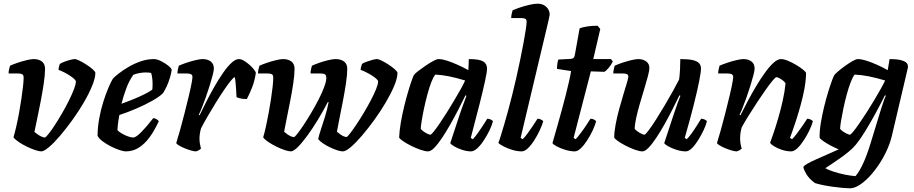

<svg xmlns="http://www.w3.org/2000/svg" viewBox="-20 -820 4953 1040"><path d="M203.5 0Q191.5 0 170.8 -7Q150 -14 126.5 -25.2Q103 -36.5 83 -49.8Q63 -63 53 -76Q60.5 -101.5 68.5 -136.5Q76.5 -171.5 83.5 -210Q90.5 -248.5 96 -285.8Q101.5 -323 104.8 -352.8Q108 -382.5 108 -399.5Q108 -414 100 -418Q92 -422 78 -422H26.5Q26.5 -433 29.2 -445Q32 -457 34.5 -464Q49 -471 74 -479.5Q99 -488 123.8 -494Q148.5 -500 162 -500Q190.5 -500 207.2 -486.8Q224 -473.5 224 -447Q224 -415 217 -367.8Q210 -320.5 200.2 -269.8Q190.5 -219 181 -175Q171.5 -131 166.5 -105Q176 -97 186.8 -90Q197.5 -83 207.5 -79Q217.5 -75 223.5 -75Q229.5 -77.5 244.2 -96Q259 -114.5 278 -144Q297 -173.5 316.8 -207.5Q336.5 -241.5 353.2 -275.2Q370 -309 380.5 -336.2Q391 -363.5 391 -378.5Q391 -384 381.8 -392.5Q372.5 -401 357.8 -410.8Q343 -420.5 327 -428.5Q311 -436.5 297 -441.5Q297 -448 299.8 -459.5Q302.5 -471 304.5 -474Q312.5 -479.5 328.5 -485.5Q344.5 -491.5 360.8 -495.8Q377 -500 384 -500Q393.5 -500 411.5 -491Q429.5 -482 449.2 -469.2Q469 -456.5 482.8 -444Q496.5 -431.5 496.5 -425.5Q496.5 -397.5 479.2 -355.2Q462 -313 434 -265Q406 -217 372.2 -170.2Q338.5 -123.5 305.5 -84.8Q272.5 -46 245.2 -23Q218 0 203.5 0Z M660.5 0Q649.5 0 628.2 -7Q607 -14 582.8 -26Q558.5 -38 538 -53Q517.5 -68 508.5 -84Q508.5 -128.5 517 -176Q525.5 -223.5 539 -266.8Q552.5 -310 566.8 -343.5Q581 -377 591.5 -394Q601.5 -405 624 -422.5Q646.5 -440 677.2 -458Q708 -476 743.2 -488Q778.5 -500 814 -500Q830 -500 852.2 -489Q874.5 -478 891.8 -464Q909 -450 910 -441Q907 -420 899.5 -395.8Q892 -371.5 882 -350.2Q872 -329 863 -315.5Q845 -297 805.8 -274.8Q766.5 -252.5 718.8 -232Q671 -211.5 626.5 -197Q620.5 -164 618.8 -147.8Q617 -131.5 616 -116Q622.5 -107 638.5 -97.5Q654.5 -88 672.5 -81.5Q690.5 -75 701.5 -75Q709.5 -75 721 -83.2Q732.5 -91.5 747 -106.2Q761.5 -121 777.5 -139.8Q793.5 -158.5 810 -180Q819 -180 828.5 -174Q838 -168 840 -163Q828.5 -138 812 -109.5Q795.5 -81 773.5 -56Q751.5 -31 723.5 -15.5Q695.5 0 660.5 0ZM638 -258Q672 -270 703 -282.8Q734 -295.5 760.5 -308.5Q787 -321.5 805 -334.5Q806 -342.5 806.2 -350Q806.5 -357.5 806.5 -365Q806.5 -381 804.5 -396.8Q802.5 -412.5 798.5 -425Q791 -426.5 783.8 -427Q776.5 -427.5 768.5 -427.5Q752 -427.5 735 -424.2Q718 -421 702.5 -415Q679.5 -383 664 -341.2Q648.5 -299.5 638 -258Z M1041.5 0Q1031 0 1014 -5Q997 -10 979.5 -17.2Q962 -24.5 949.2 -32.2Q936.5 -40 934.5 -45Q943 -71 954.8 -113.5Q966.5 -156 979.5 -206.2Q992.5 -256.5 1003.5 -303.5Q1009 -326 1013.2 -346.2Q1017.5 -366.5 1020 -381.5Q1022.5 -396.5 1022.5 -402Q1022.5 -413.5 1014.8 -417.8Q1007 -422 992 -422H941Q941 -432.5 943.8 -444.8Q946.5 -457 948.5 -464Q963 -471 988.2 -479.5Q1013.5 -488 1038.5 -494Q1063.5 -500 1077 -500Q1105 -500 1121.8 -486.8Q1138.5 -473.5 1138.5 -448.5Q1138.5 -437.5 1131.8 -411.8Q1125 -386 1115 -353.8Q1105 -321.5 1093.5 -289.5Q1082 -257.5 1072 -232.8Q1062 -208 1057 -199L1061 -195.5Q1077.5 -230 1098.2 -270.8Q1119 -311.5 1142.2 -352Q1165.5 -392.5 1188.8 -426Q1212 -459.5 1234 -479.8Q1256 -500 1273.5 -500Q1286.5 -500 1301.5 -491Q1316.5 -482 1330.8 -469.5Q1345 -457 1354.8 -444.5Q1364.5 -432 1366 -426Q1360 -383 1345.5 -346.2Q1331 -309.5 1317 -283.5Q1295 -283.5 1281 -287Q1267 -290.5 1261 -294.5Q1260.5 -313 1259 -334.2Q1257.5 -355.5 1255.8 -374.5Q1254 -393.5 1251.5 -402Q1245.5 -401.5 1229.5 -381.8Q1213.5 -362 1192 -330.2Q1170.5 -298.5 1147.5 -261.2Q1124.5 -224 1103.8 -188.2Q1083 -152.5 1069 -125Q1065 -111.5 1062.8 -97.2Q1060.5 -83 1060.5 -68.5Q1060.5 -55 1062.8 -41.5Q1065 -28 1068.5 -15Q1064.5 -11 1057 -6.5Q1049.5 -2 1041.5 0Z M1555.5 0Q1544 0 1522.8 -7Q1501.5 -14 1478 -25.5Q1454.5 -37 1434.8 -50Q1415 -63 1405.5 -76Q1413 -100.5 1420.5 -134.8Q1428 -169 1435 -207.2Q1442 -245.5 1447.8 -282.5Q1453.5 -319.5 1456.8 -350Q1460 -380.5 1460 -399.5Q1460 -414 1452.5 -418Q1445 -422 1430 -422H1377.5Q1377.5 -433 1380.2 -445Q1383 -457 1385.5 -464Q1400 -471 1425 -479.5Q1450 -488 1474.8 -494Q1499.5 -500 1513 -500Q1541 -500 1558.2 -487Q1575.5 -474 1575.5 -447Q1575.5 -415.5 1568.5 -368.5Q1561.5 -321.5 1551.5 -270.8Q1541.5 -220 1532.5 -176Q1523.5 -132 1519 -106.5Q1527.5 -99 1537 -92.2Q1546.5 -85.5 1556 -81.5Q1565.5 -77.5 1572.5 -77.5Q1576.5 -77.5 1590.8 -95.5Q1605 -113.5 1625 -143.5Q1645 -173.5 1666.2 -209.5Q1687.5 -245.5 1706 -281.5Q1724.5 -317.5 1736 -348.5Q1747.5 -379.5 1747.5 -398Q1747.5 -412.5 1740.2 -417.2Q1733 -422 1717 -422H1662Q1662 -433.5 1665 -445.5Q1668 -457.5 1669.5 -464Q1684 -471 1708.2 -479.5Q1732.5 -488 1757.5 -494Q1782.5 -500 1798 -500Q1826 -500 1843.5 -487Q1861 -474 1861 -447Q1861 -416 1854 -369Q1847 -322 1837.2 -271.5Q1827.5 -221 1818.5 -176.8Q1809.5 -132.5 1805 -106.5Q1813.5 -99.5 1822.5 -92.8Q1831.5 -86 1840.8 -82Q1850 -78 1857 -78Q1861 -78 1875 -95.8Q1889 -113.5 1908.5 -142.5Q1928 -171.5 1948.8 -206Q1969.5 -240.5 1987.5 -274.5Q2005.5 -308.5 2016.8 -336.2Q2028 -364 2028 -378.5Q2028 -384.5 2018.8 -393Q2009.5 -401.5 1995 -410.8Q1980.5 -420 1964.2 -428.2Q1948 -436.5 1933.5 -441.5Q1933.5 -449.5 1936.8 -460.8Q1940 -472 1941 -474Q1949 -479.5 1965.2 -485.5Q1981.5 -491.5 1997.5 -495.8Q2013.5 -500 2021 -500Q2030.5 -500 2048.5 -491Q2066.5 -482 2086 -469.2Q2105.5 -456.5 2119.2 -444Q2133 -431.5 2133 -425.5Q2133 -397.5 2115.5 -355.5Q2098 -313.5 2069.8 -265.5Q2041.5 -217.5 2007.5 -170.5Q1973.5 -123.5 1940.2 -84.8Q1907 -46 1879.8 -23Q1852.5 0 1837 0Q1825.5 0 1806.2 -6.2Q1787 -12.5 1766.2 -22.5Q1745.5 -32.5 1728.5 -44.2Q1711.5 -56 1703.5 -66.5Q1706.5 -83.5 1717.2 -115.5Q1728 -147.5 1740.2 -187.2Q1752.5 -227 1760 -266.5L1756 -267.5Q1731 -219.5 1702.2 -172Q1673.5 -124.5 1645 -85.5Q1616.5 -46.5 1593 -23.2Q1569.5 0 1555.5 0Z M2299 0Q2282.5 0 2257 -9Q2231.5 -18 2205.5 -31Q2179.5 -44 2161.8 -56.5Q2144 -69 2142 -75Q2143.5 -112 2151 -155.8Q2158.5 -199.5 2169.2 -243.5Q2180 -287.5 2191 -324.5Q2202 -361.5 2210.8 -386Q2219.5 -410.5 2222.5 -414.5Q2227.5 -421.5 2245.2 -435.2Q2263 -449 2285 -464Q2307 -479 2326.5 -489.5Q2346 -500 2355.5 -500Q2374.5 -500 2401 -491.5Q2427.5 -483 2457.8 -469.5Q2488 -456 2517 -440L2519.5 -500Q2575.5 -500 2596.8 -487.5Q2618 -475 2618 -448.5Q2618 -430 2607 -379.5Q2596 -329 2576.5 -251.8Q2557 -174.5 2530 -73L2541 -66Q2552 -76.5 2566 -96Q2580 -115.5 2594.5 -137.8Q2609 -160 2619.5 -177Q2628.5 -177 2638.2 -172.5Q2648 -168 2650 -163Q2645 -142 2631.8 -114.5Q2618.5 -87 2601.2 -60.5Q2584 -34 2565.5 -17Q2547 0 2531 0Q2509 0 2483.8 -8.2Q2458.5 -16.5 2440.2 -27.2Q2422 -38 2419 -45L2470.5 -201Q2477 -220 2482.5 -235.8Q2488 -251.5 2494 -267Q2500 -282.5 2506.5 -301L2501.5 -304Q2485 -270 2464 -229Q2443 -188 2420 -147.5Q2397 -107 2374.8 -73.5Q2352.5 -40 2333 -20Q2313.5 0 2299 0ZM2311.5 -90.5Q2316 -90.5 2329.2 -107Q2342.5 -123.5 2361 -150.5Q2379.5 -177.5 2400 -210.2Q2420.5 -243 2440.2 -276Q2460 -309 2475.8 -337.5Q2491.5 -366 2499.5 -384Q2448.5 -399.5 2409.8 -407Q2371 -414.5 2338 -416Q2327.5 -404 2316.2 -374.8Q2305 -345.5 2294.8 -307.5Q2284.5 -269.5 2276.5 -231.2Q2268.5 -193 2263.8 -163.2Q2259 -133.5 2259 -121.5Q2269 -110 2286 -100.2Q2303 -90.5 2311.5 -90.5Z M2806 0Q2781.5 0 2754.5 -8.2Q2727.5 -16.5 2706.8 -27.5Q2686 -38.5 2679.5 -46Q2685 -59.5 2693.2 -86.5Q2701.5 -113.5 2712 -149Q2722.5 -184.5 2733.2 -224.2Q2744 -264 2753.5 -302Q2765 -347 2776.2 -396.8Q2787.5 -446.5 2797.5 -495.2Q2807.5 -544 2815.5 -586.5Q2823.5 -629 2828 -659.8Q2832.5 -690.5 2832.5 -703Q2832.5 -714.5 2825.2 -718.2Q2818 -722 2805.5 -722H2749Q2749 -733 2751.8 -745.2Q2754.5 -757.5 2756.5 -764Q2771.5 -771 2796.8 -779.5Q2822 -788 2848 -794Q2874 -800 2892.5 -800Q2921.5 -800 2939.5 -782.5Q2957.5 -765 2957.5 -740.5Q2957.5 -737.5 2953.2 -718Q2949 -698.5 2943.5 -676.5L2800 -73L2811 -66Q2822 -76 2836.8 -96Q2851.5 -116 2866.5 -138.5Q2881.5 -161 2891.5 -177Q2900.5 -177 2910.2 -172.5Q2920 -168 2922.5 -163Q2916.5 -142 2903.8 -114.5Q2891 -87 2874.2 -60.5Q2857.5 -34 2839.5 -17Q2821.5 0 2806 0Z M3093 0Q3070 0 3042.8 -8.2Q3015.5 -16.5 2995.5 -27.2Q2975.5 -38 2972.5 -45Q2985 -88.5 2997.5 -132.5Q3010 -176.5 3021.8 -219.2Q3033.5 -262 3043.5 -301.2Q3053.5 -340.5 3061.2 -374.2Q3069 -408 3073.5 -435L2997 -447Q2997 -463.5 2999.5 -477.8Q3002 -492 3004.5 -497.5L3071.5 -501Q3082.5 -502 3087.2 -506.8Q3092 -511.5 3094 -524L3119.5 -666Q3133.5 -672.5 3161.5 -676.8Q3189.5 -681 3217 -680.5L3231.5 -663L3193.5 -500H3289.5L3299.5 -487Q3292 -471 3278.5 -454.2Q3265 -437.5 3253.5 -431L3180.5 -433.5L3087 -73L3098 -66Q3108 -76 3123.2 -96Q3138.5 -116 3153.5 -138.5Q3168.5 -161 3178.5 -177Q3188.5 -177 3197.8 -172.2Q3207 -167.5 3209 -163Q3203.5 -142 3190.8 -114.5Q3178 -87 3161 -60.5Q3144 -34 3126.2 -17Q3108.5 0 3093 0Z M3460 0Q3444 0 3419 -9Q3394 -18 3368.8 -31Q3343.5 -44 3326.2 -56.5Q3309 -69 3307 -75Q3307 -105 3314.5 -145.2Q3322 -185.5 3333.5 -227.8Q3345 -270 3356.5 -307.8Q3368 -345.5 3375.8 -371.5Q3383.5 -397.5 3383.5 -404Q3383.5 -415 3375.5 -418.5Q3367.5 -422 3354.5 -422H3302Q3302 -434 3305 -446Q3308 -458 3309.5 -464Q3324 -471 3349 -479.5Q3374 -488 3398.8 -494Q3423.5 -500 3437.5 -500Q3462.5 -500 3480 -487.5Q3497.5 -475 3497.5 -451.5Q3497.5 -437.5 3489.5 -407.2Q3481.5 -377 3469.5 -337.8Q3457.5 -298.5 3445.5 -257.2Q3433.5 -216 3425.8 -180.2Q3418 -144.5 3418 -121.5Q3427.5 -110.5 3444.8 -100.5Q3462 -90.5 3470.5 -90.5Q3476 -90.5 3493.2 -113.5Q3510.5 -136.5 3533.8 -173Q3557 -209.5 3581.5 -250.8Q3606 -292 3626.5 -329.2Q3647 -366.5 3658.5 -389.5Q3662 -413.5 3663.5 -444.8Q3665 -476 3665 -500Q3708 -500 3732.2 -494.5Q3756.5 -489 3766.8 -477.5Q3777 -466 3777 -448.5Q3777 -430 3767 -379.2Q3757 -328.5 3737.5 -251Q3718 -173.5 3689 -73L3700 -66Q3711 -76.5 3725.5 -96.5Q3740 -116.5 3754.2 -139Q3768.5 -161.5 3778 -177Q3787 -177 3797 -172.5Q3807 -168 3809 -163Q3804 -142 3791 -114.5Q3778 -87 3761.5 -60.5Q3745 -34 3727.5 -17Q3710 0 3694.5 0Q3671.5 0 3645.2 -8.2Q3619 -16.5 3600 -27.2Q3581 -38 3578 -45L3629.5 -201Q3640 -233 3650 -260.5Q3660 -288 3665.5 -301L3660.5 -304Q3644 -270 3623.2 -229Q3602.5 -188 3579.8 -147.5Q3557 -107 3534.8 -73.5Q3512.5 -40 3493.2 -20Q3474 0 3460 0Z M3970.5 0Q3960 0 3943 -5Q3926 -10 3908.5 -17.2Q3891 -24.5 3878.2 -32.2Q3865.5 -40 3863.5 -45Q3872 -71 3883.8 -113.5Q3895.5 -156 3908.5 -206.2Q3921.5 -256.5 3932.5 -303.5Q3938 -326 3942.2 -346.2Q3946.5 -366.5 3949 -381.5Q3951.5 -396.5 3951.5 -402Q3951.5 -413.5 3943.8 -417.8Q3936 -422 3921 -422H3870Q3870 -432.5 3872.8 -444.8Q3875.5 -457 3877.5 -464Q3892.5 -471 3917.8 -479.5Q3943 -488 3968 -494Q3993 -500 4006 -500Q4034 -500 4050.8 -486.8Q4067.5 -473.5 4067.5 -448.5Q4067.5 -437.5 4060.8 -411.8Q4054 -386 4044 -353.8Q4034 -321.5 4022.5 -289.5Q4011 -257.5 4001 -232.8Q3991 -208 3986 -199L3990.5 -195Q4007.5 -229.5 4029 -270Q4050.5 -310.5 4074.5 -351Q4098.5 -391.5 4122.8 -425.2Q4147 -459 4169.5 -479.5Q4192 -500 4210 -500Q4225.5 -500 4247.5 -491Q4269.5 -482 4291.5 -469Q4313.5 -456 4329 -443.5Q4344.5 -431 4346 -425Q4346 -388 4338 -343.2Q4330 -298.5 4317.5 -253.2Q4305 -208 4292.5 -169.2Q4280 -130.5 4270.5 -104.5Q4261 -78.5 4259 -73L4270.5 -66Q4281 -76 4296 -96Q4311 -116 4326.8 -138.5Q4342.5 -161 4352.5 -177Q4362 -177 4371.5 -172.2Q4381 -167.5 4383 -163Q4377.5 -142 4364.5 -114.5Q4351.5 -87 4334.2 -60.5Q4317 -34 4299 -17Q4281 0 4265.5 0Q4241.5 0 4216.2 -8.2Q4191 -16.5 4172.8 -27.8Q4154.5 -39 4151.5 -47Q4156.5 -60 4168.5 -94.8Q4180.5 -129.5 4194.5 -177Q4208.5 -224.5 4219.8 -275Q4231 -325.5 4235 -369Q4228.5 -378.5 4218.5 -385.8Q4208.5 -393 4199.5 -397.5Q4190.5 -402 4185.5 -402Q4180.5 -402 4164.2 -382.5Q4148 -363 4126 -331.8Q4104 -300.5 4079.8 -263.8Q4055.5 -227 4033.8 -191.8Q4012 -156.5 3997.5 -130Q3993.5 -116 3991.2 -100.5Q3989 -85 3989 -70Q3989 -56 3991.2 -42.2Q3993.5 -28.5 3997.5 -15Q3993.5 -11 3986 -6.5Q3978.5 -2 3970.5 0Z M4583 200Q4569 200 4544.8 197.8Q4520.5 195.5 4492.5 191.8Q4464.5 188 4438.5 182.8Q4412.5 177.5 4394 171.5Q4362.5 148 4348 123.5Q4333.5 99 4331.5 85Q4333.5 78 4352.2 67.2Q4371 56.5 4399.5 43.8Q4428 31 4460.5 16.8Q4493 2.5 4523 -11Q4501.5 -20 4478.2 -32.2Q4455 -44.5 4438.2 -56.5Q4421.5 -68.5 4419.5 -75Q4419 -111 4426.2 -154.8Q4433.5 -198.5 4444.2 -242.5Q4455 -286.5 4466.5 -323.8Q4478 -361 4487 -385Q4496 -409 4499 -413Q4505 -421 4521.5 -435Q4538 -449 4559 -464Q4580 -479 4598.5 -489.5Q4617 -500 4626.5 -500Q4645.5 -500 4672.5 -491.5Q4699.5 -483 4729.8 -469.5Q4760 -456 4788.5 -440L4798.5 -500Q4808 -500 4824.5 -499.2Q4841 -498.5 4858 -494.8Q4875 -491 4886.5 -482.8Q4898 -474.5 4898 -459.5Q4898 -457.5 4897.8 -454.2Q4897.5 -451 4896.5 -448L4811 -84.5Q4802 -46.5 4783.8 -6.2Q4765.5 34 4741 70.8Q4716.5 107.5 4689 136.8Q4661.5 166 4634.2 183Q4607 200 4583 200ZM4614 134Q4634 111 4654.5 67.2Q4675 23.5 4696 -45L4753.5 -233Q4761.5 -257.5 4768 -276.2Q4774.5 -295 4778.5 -301L4773.5 -304Q4752.5 -261.5 4725 -210.8Q4697.5 -160 4669.2 -113.5Q4641 -67 4615 -35.5Q4601 -18.5 4579.2 -0.2Q4557.5 18 4533 35.2Q4508.5 52.5 4486.8 67Q4465 81.5 4450.5 91Q4464 99.5 4493.5 109.2Q4523 119 4556.2 125.8Q4589.5 132.5 4614 134ZM4583.5 -90.5Q4588 -90.5 4601.5 -106.8Q4615 -123 4633.5 -150Q4652 -177 4673 -209.2Q4694 -241.5 4713.8 -274.8Q4733.5 -308 4749.8 -336.8Q4766 -365.5 4774.5 -384Q4724.5 -399 4684.2 -406.8Q4644 -414.5 4609.5 -416Q4599 -404 4587.8 -374.5Q4576.5 -345 4566.2 -307Q4556 -269 4548 -230.5Q4540 -192 4535.2 -162.5Q4530.5 -133 4530.5 -121.5Q4540 -110.5 4557.8 -100.5Q4575.5 -90.5 4583.5 -90.5Z"/></svg>

Font: Texturina Medium
Style: Italic
Weight: 500
Italic angle: -11°
Designer: Guillermo Torres Carreño
Foundry: Omnibus-Type
Version: Version 1.002